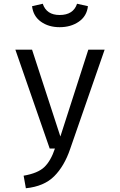

<svg xmlns="http://www.w3.org/2000/svg" viewBox="-20 -792 640 1024"><path d="M298 -647Q239 -647 198 -676.5Q157 -706 151 -759L208 -772Q228 -712 298 -712Q371 -712 391 -772L449 -759Q443 -706 400.5 -676.5Q358 -647 298 -647ZM538 -527 354 3Q323 94 269 148Q215 202 118 212L106 145Q182 132 216.5 99Q251 66 273 0H245L62 -527H151L302 -64L451 -527Z"/></svg>

Font: Fira Mono
Style: Regular
Weight: 400
Designer: Carrois Corporate & Edenspiekermann AG
Foundry: Carrois Corporate GbR & Edenspiekermann AG
Version: Version 3.206;PS 003.206;hotconv 1.0.70;makeotf.lib2.5.58329